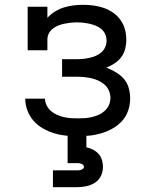

<svg xmlns="http://www.w3.org/2000/svg" viewBox="-20 -558 640 798"><path d="M303 8Q278 8 253 5.5Q228 3 204 -4.5Q180 -12 158 -24.5Q136 -37 119.5 -56Q103 -75 94 -98.5Q85 -122 85 -147Q85 -148 85 -148Q85 -148 85 -148H167Q167 -134 174 -120Q181 -106 192 -96.5Q203 -87 216.5 -81Q230 -75 244.5 -71.5Q259 -68 273.5 -67Q288 -66 303 -66Q318 -66 333 -67Q348 -68 362.5 -71.5Q377 -75 390.5 -81Q404 -87 415.5 -97.5Q427 -108 433 -122Q439 -136 439 -151Q439 -166 433 -180.5Q427 -195 415.5 -205.5Q404 -216 390 -222.5Q376 -229 361 -232.5Q346 -236 330.5 -237.5Q315 -239 300 -239H238V-312H300Q314 -312 327.5 -313.5Q341 -315 354 -318Q367 -321 379.5 -326.5Q392 -332 402 -341Q412 -350 417.5 -363Q423 -376 423 -389Q423 -403 417.5 -415.5Q412 -428 401.5 -437Q391 -446 378.5 -451Q366 -456 353 -459Q340 -462 326.5 -463.5Q313 -465 300 -465Q286 -465 273 -463.5Q260 -462 247.5 -459.5Q235 -457 222.5 -452Q210 -447 199.5 -439Q189 -431 183 -419Q177 -407 177 -394V-349H95V-530H177V-484Q191 -499 208.5 -510Q226 -521 245.5 -527Q265 -533 285 -535.5Q305 -538 326 -538Q326 -538 326 -538Q326 -538 326 -538Q326 -538 326 -538Q326 -538 326 -538Q348 -538 369.5 -535Q391 -532 411.5 -525Q432 -518 450.5 -505Q469 -492 481.5 -474Q494 -456 499.5 -435Q505 -414 505 -392Q505 -373 500 -354Q495 -335 483.5 -320Q472 -305 456 -294.5Q440 -284 422 -277Q442 -269 461 -258Q480 -247 494.5 -230.5Q509 -214 515 -192.5Q521 -171 521 -149Q521 -124 513 -99.5Q505 -75 488 -56Q471 -37 449 -24.5Q427 -12 402.5 -4.5Q378 3 353 5.5Q328 8 303 8ZM200 220V150H300Q305 150 309.5 149.5Q314 149 318 147.5Q322 146 325.5 143Q329 140 329 135Q329 131 325.5 127.5Q322 124 318 122.5Q314 121 309.5 120.5Q305 120 300 120H261V0H339V54Q353 57 366.5 64Q380 71 389.5 81.5Q399 92 403.5 106.5Q408 121 408 135Q408 155 399.5 173Q391 191 374.5 201.5Q358 212 338.5 216Q319 220 300 220Z"/></svg>

Font: Iosevka Curly Slab Extended
Style: Regular
Weight: 400
Width: 7
Monospace: yes
Designer: Belleve Invis
Foundry: Belleve Invis
Version: Version 11.1.0; ttfautohint (v1.8.3)